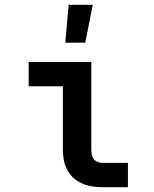

<svg xmlns="http://www.w3.org/2000/svg" viewBox="-20 -777 640 797"><path d="M404 0Q382 0 361 -3.5Q340 -7 320.5 -15.5Q301 -24 285 -38.5Q269 -53 259 -72Q249 -91 245 -112Q241 -133 241 -155V-419H99V-520H359V-155Q359 -145 361 -135Q363 -125 369 -117Q375 -109 384.5 -105Q394 -101 404 -101H511V0ZM251 -600 265 -757H365L334 -600Z"/></svg>

Font: Iosevka Fixed Extended
Style: Bold
Weight: 700
Width: 7
Monospace: yes
Designer: Belleve Invis
Foundry: Belleve Invis
Version: Version 24.1.1; ttfautohint (v1.8.4)